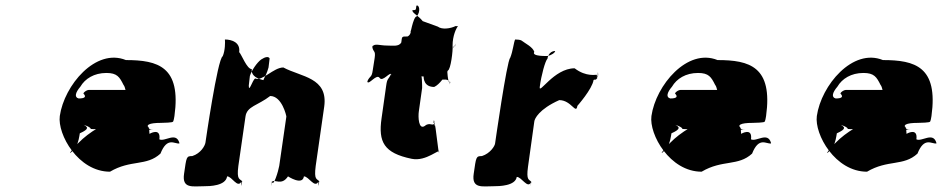

<svg xmlns="http://www.w3.org/2000/svg" viewBox="-20 -679 3434 700"><path d="M612 -238C614 -242 615 -252 616 -256C641 -436 556 -460 439 -460C329 -505 214 -368 198 -256C189 -189 265 -53 381 -53C457 -98 514 -72 565 -119C590 -182 617 -153 634 -156V-158C622 -200 581 -161 561 -171C567 -216 525 -191 525 -191C524 -240 508 -207 508 -213C514 -258 505 -213 505 -213C511 -251 475 -260 429 -254C363 -232 305 -198 266 -158C231 -123 224 -104 256 -142C266 -158 269 -181 271 -193C307 -209 300 -216 285 -224C281 -225 310 -217 311 -209C306 -207 541 -206 541 -206C537 -206 530 -206 525 -209C509 -223 522 -231 567 -231C611 -232 611 -234 612 -238ZM273 -363C290 -392 323 -413 368 -413C407 -413 416 -398 430 -370C439 -359 434 -345 448 -340C454 -340 443 -351 451 -351H303C299 -351 287 -346 284 -338C295 -327 291 -320 267 -320C250 -324 255 -342 273 -363Z M723 0C744 0 803 -1 808 -36C826 -36 846 9 860 -17C860 -17 858 17 863 -18C855 -28 842 -21 849 -74L875 -254C880 -292 920 -294 965 -329C1008 -329 1024 -257 1024 -254L998 -74C995 -56 976 8 971 -18C971 -18 967 18 972 -17C983 -26 1007 -1 1030 -36C1030 -36 1083 -1 1088 -36C1106 -36 1127 9 1141 -17C1141 -17 1139 17 1144 -18C1136 -28 1124 -21 1131 -74L1162 -290C1177 -397 1078 -398 1013 -433C977 -433 936 -381 910 -393C900 -386 887 -339 887 -367L891 -402C897 -422 917 -451 932 -462C947 -472 959 -474 963 -466L959 -433C948 -393 933 -385 945 -385C966 -385 892 -386 898 -427C880 -427 861 -480 852 -489C857 -525 824 -535 800 -535C801 -525 801 -495 792 -474C773 -465 729 -159 729 -159C727 -147 712 -120 681 -110C659 -110 660 -107 651 -45C643 10 683 0 723 0Z M1389 -513C1367 -513 1347 -521 1339 -511C1337 -495 1339 -525 1337 -509C1341 -486 1350 -497 1346 -468L1339 -423C1335 -394 1329 -405 1319 -382C1317 -366 1322 -396 1320 -380C1326 -370 1353 -411 1364 -395C1375 -379 1401 -418 1407 -408C1405 -392 1408 -426 1406 -410C1396 -387 1392 -396 1388 -367L1371 -247C1359 -162 1379 -121 1481 -100C1535 -89 1583 -140 1581 -124C1579 -108 1567 -238 1565 -222C1562 -209 1567 -251 1564 -237C1562 -221 1563 -252 1561 -236C1559 -217 1569 -250 1564 -232C1560 -215 1547 -236 1529 -220C1506 -204 1504 -253 1507 -273L1519 -358C1519 -360 1520 -421 1509 -414C1507 -398 1509 -429 1507 -413C1512 -387 1546 -411 1562 -395C1560 -379 1570 -411 1568 -395C1584 -379 1614 -401 1620 -376C1618 -360 1624 -393 1622 -377C1612 -370 1610 -430 1610 -432L1614 -459C1614 -461 1633 -520 1641 -514C1639 -498 1642 -532 1640 -516C1626 -490 1597 -479 1588 -479C1597 -479 1591 -479 1588 -455C1570 -455 1535 -422 1525 -412C1522 -389 1528 -362 1563 -362C1583 -371 1604 -402 1613 -422C1623 -425 1632 -495 1630 -513C1630 -548 1643 -576 1650 -584C1648 -583 1644 -584 1641 -584C1623 -575 1592 -570 1576 -582L1521 -602C1506 -622 1480 -633 1484 -642C1497 -642 1496 -642 1498 -658C1508 -664 1515 -637 1499 -619C1486 -619 1474 -542 1477 -565C1478 -575 1481 -553 1466 -546C1444 -546 1446 -547 1443 -524C1434 -508 1411 -513 1389 -513Z M1779 0C1800 0 1859 -1 1864 -34C1882 -34 1903 10 1916 -14C1916 -14 1912 17 1917 -16C1909 -26 1898 -20 1905 -71L1928 -236C1929 -246 1945 -281 2019 -314C2063 -314 2080 -260 2085 -293C2085 -293 2139 -354 2144 -387C2148 -393 2156 -377 2163 -415C2163 -415 2155 -383 2160 -416C2157 -412 2157 -370 2156 -406C2154 -408 2118 -397 2075 -430C1999 -430 1943 -330 1948 -363C1953 -403 1968 -458 1976 -465C1976 -468 1981 -493 2004 -493C2004 -486 1987 -477 1978 -475C1978 -475 1916 -472 1928 -490C1922 -508 1896 -520 1880 -532C1875 -534 1866 -535 1858 -535C1853 -525 1850 -492 1840 -468C1828 -458 1785 -156 1785 -156C1784 -147 1768 -120 1737 -110C1715 -110 1716 -107 1707 -45C1699 10 1739 0 1779 0Z M2769 -238C2771 -242 2772 -252 2773 -256C2798 -436 2713 -460 2596 -460C2486 -505 2371 -368 2355 -256C2346 -189 2422 -53 2538 -53C2614 -98 2671 -72 2722 -119C2747 -182 2774 -153 2791 -156V-158C2779 -200 2738 -161 2718 -171C2724 -216 2682 -191 2682 -191C2681 -240 2665 -207 2665 -213C2671 -258 2662 -213 2662 -213C2668 -251 2632 -260 2586 -254C2520 -232 2462 -198 2423 -158C2388 -123 2381 -104 2413 -142C2423 -158 2426 -181 2428 -193C2464 -209 2457 -216 2442 -224C2438 -225 2467 -217 2468 -209C2463 -207 2698 -206 2698 -206C2694 -206 2687 -206 2682 -209C2666 -223 2679 -231 2724 -231C2768 -232 2768 -234 2769 -238ZM2430 -363C2447 -392 2480 -413 2525 -413C2564 -413 2573 -398 2587 -370C2596 -359 2591 -345 2605 -340C2611 -340 2600 -351 2608 -351H2460C2456 -351 2444 -346 2441 -338C2452 -327 2448 -320 2424 -320C2407 -324 2412 -342 2430 -363Z M3372 -238C3374 -242 3375 -252 3376 -256C3401 -436 3316 -460 3199 -460C3089 -505 2974 -368 2958 -256C2949 -189 3025 -53 3141 -53C3217 -98 3274 -72 3325 -119C3350 -182 3377 -153 3394 -156V-158C3382 -200 3341 -161 3321 -171C3327 -216 3285 -191 3285 -191C3284 -240 3268 -207 3268 -213C3274 -258 3265 -213 3265 -213C3271 -251 3235 -260 3189 -254C3123 -232 3065 -198 3026 -158C2991 -123 2984 -104 3016 -142C3026 -158 3029 -181 3031 -193C3067 -209 3060 -216 3045 -224C3041 -225 3070 -217 3071 -209C3066 -207 3301 -206 3301 -206C3297 -206 3290 -206 3285 -209C3269 -223 3282 -231 3327 -231C3371 -232 3371 -234 3372 -238ZM3033 -363C3050 -392 3083 -413 3128 -413C3167 -413 3176 -398 3190 -370C3199 -359 3194 -345 3208 -340C3214 -340 3203 -351 3211 -351H3063C3059 -351 3047 -346 3044 -338C3055 -327 3051 -320 3027 -320C3010 -324 3015 -342 3033 -363Z"/></svg>

Font: Hussar Przerywany
Style: Obl
Weight: 400
Foundry: Cannot Into Space Fonts
Version: Version 0.982